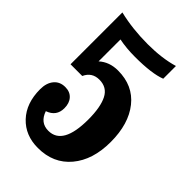

<svg xmlns="http://www.w3.org/2000/svg" viewBox="-207 -764 844 844"><g transform="rotate(45 214.5 -342.0)"><path d="M204.1 -490.2Q297.9 -490.2 350.8 -423.8Q403.8 -357.4 403.8 -245.1Q403.8 -133.8 347.7 -66.9Q291.5 0 195.8 0Q117.2 0 68.6 -51.5Q20 -103 20 -189.9Q20 -228.5 39.1 -251.7Q58.1 -274.9 91.8 -274.9Q121.1 -274.9 137.9 -256.3Q154.8 -237.8 154.8 -206.1Q154.8 -156.2 106 -139.2Q124 -85.9 174.8 -85.9Q264.2 -85.9 264.2 -245.1Q264.2 -321.8 243.4 -362.8Q222.7 -403.8 174.8 -403.8Q128.9 -403.8 109.9 -361.8H37.1V-684.1Q119.6 -664.1 214.8 -664.1Q303.2 -664.1 370.1 -684.1V-605Q318.8 -585 214.8 -585Q160.6 -585 115.2 -594.2V-458Q150.9 -490.2 204.1 -490.2Z"/></g></svg>

Font: Margherita Black
Style: Regular
Weight: 900
Designer: James Puckett
Foundry: Dunwich Type Founders
Version: Version 1.008;hotconv 1.0.109;makeotfexe 2.5.65596